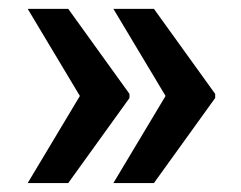

<svg xmlns="http://www.w3.org/2000/svg" viewBox="-20 -471 540 430"><path d="M42 -61 160.2 -258.3 270 -257.8V-251.5L132.8 -61ZM42 -451.2H132.8L270 -260.7V-254.4L160.2 -253.9ZM233.9 -61 352.1 -258.3 461.9 -257.8V-251.5L324.7 -61ZM233.9 -451.2H324.7L461.9 -260.7V-254.4L352.1 -253.9Z"/></svg>

Font: RobotoDEMO
Style: Regular
Weight: 400
Designer: Christian Robertson
Foundry: Google
Version: Version 2.136